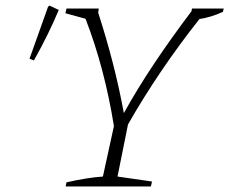

<svg xmlns="http://www.w3.org/2000/svg" viewBox="-20 -676 831 696"><path d="M218 0 221 -15Q295 -32 353 -36L393 -219Q359 -430 290 -608L217 -628L221 -645H338L336 -630Q366 -537 389 -447.5Q412 -358 429 -266Q477 -353 539.5 -446.5Q602 -540 674 -635L676 -645H791L788 -633Q744 -613 703 -607Q556 -421 444 -225L406 -36L531 -18L527 0ZM103 -457 87 -463 154 -651 159 -656 193 -640Q176 -599 153.5 -553Q131 -507 103 -457Z"/></svg>

Font: Piazzolla ExtraLight
Style: Italic
Weight: 200
Italic angle: -11.3°
Designer: Juan Pablo del Peral
Foundry: Huerta Tipografica
Version: Version 1.330